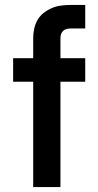

<svg xmlns="http://www.w3.org/2000/svg" viewBox="-20 -755 396 775"><path d="M114 0V-425H33V-520H114V-601Q114 -620 118 -639Q122 -658 131.5 -674.5Q141 -691 156.5 -703Q172 -715 189.5 -722.5Q207 -730 226.5 -732.5Q246 -735 265 -735H324V-640H265Q257 -640 249 -638Q241 -636 235 -630.5Q229 -625 226.5 -617Q224 -609 224 -601V-520H324V-425H224V0Z"/></svg>

Font: Iosevka QP
Style: Bold
Weight: 700
Designer: Belleve Invis
Foundry: Belleve Invis
Version: Version 20.0.0; ttfautohint (v1.8.4)